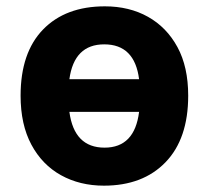

<svg xmlns="http://www.w3.org/2000/svg" viewBox="-20 -576 659 606"><path d="M574 -274Q574 -138 502.5 -64Q431 10 308 10Q232 10 172.5 -23Q113 -56 79 -119.5Q45 -183 45 -274Q45 -410 116 -483Q187 -556 311 -556Q388 -556 447 -523Q506 -490 540 -427.5Q574 -365 574 -274ZM309 -436Q214 -436 199 -326H419Q405 -436 309 -436ZM310 -110Q405 -110 419 -223H199Q214 -110 310 -110Z"/></svg>

Font: Noto Sans IKEA
Style: Bold
Weight: 600
Designer: Monotype Design Team
Foundry: Monotype Imaging Inc.
Version: Version 2.001